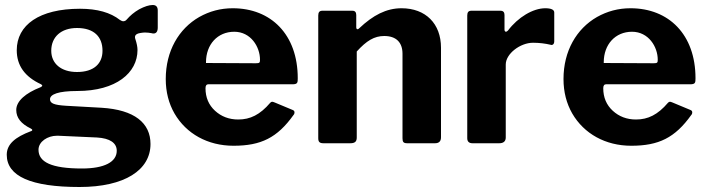

<svg xmlns="http://www.w3.org/2000/svg" viewBox="-20 -573 2829 768"><path d="M591 -553C576 -553 558 -547 537 -536C516 -524 500 -510 487 -495C483 -490 478 -488 473 -488C469 -488 465 -490 460 -493C422 -523 369 -538 300 -538C137 -538 47 -473 47 -372C47 -311 79 -266 144 -236C147 -234 149 -232 149 -231C149 -228 146 -226 142 -224C83 -201 45 -169 45 -133C45 -102 64 -78 103 -59C107 -57 109 -55 109 -53C109 -51 107 -49 103 -48C42 -25 7 3 7 46C7 132 104 175 298 175C479 175 582 107 582 3C582 -81 518 -134 386 -142L243 -150C198 -153 180 -159 180 -176C180 -196 214 -209 289 -209C445 -209 530 -282 530 -373C530 -385 527 -400 521 -418C520 -420 520 -423 520 -425C520 -433 527 -439 541 -441C548 -442 554 -443 559 -443C568 -443 578 -442 588 -440C590 -439 592 -439 594 -439C605 -439 611 -447 611 -463V-531C611 -546 604 -553 591 -553ZM288 -285C224 -285 185 -319 185 -370C185 -425 224 -461 288 -461C356 -461 390 -426 390 -370C390 -319 356 -285 288 -285ZM368 -23C420 -20 447 -1 447 30C447 75 397 101 308 101C185 101 134 75 134 26C134 -7 171 -30 207 -30C210 -30 212 -30 214 -30Z M802 -220C802 -231 806 -236 814 -236H1154C1170 -237 1171 -243 1171 -260C1171 -435 1064 -540 911 -540C862 -540 818 -528 777 -505C695 -458 643 -369 643 -257C643 -205 655 -159 678 -119C725 -38 811 10 914 10C1024 10 1089 -22 1154 -113C1157 -116 1158 -120 1158 -123C1158 -128 1156 -131 1151 -133L1079 -163C1074 -165 1071 -166 1069 -166C1066 -166 1064 -165 1061 -162C1020 -114 981 -95 933 -95C896 -95 865 -107 840 -130C815 -153 802 -183 802 -220ZM804 -321C804 -322 804 -323 804 -324C804 -395 850 -446 917 -446C983 -446 1020 -386 1020 -334C1020 -322 1018 -320 1003 -320Z M1381 0C1400 0 1407 -7 1407 -23V-367C1446 -410 1477 -429 1517 -429C1565 -429 1590 -403 1590 -358V-20C1590 -5 1594 0 1609 0H1720C1736 0 1744 -8 1744 -24V-382C1744 -478 1683 -540 1586 -540C1525 -540 1472 -512 1417 -460C1414 -457 1412 -456 1410 -456C1407 -456 1405 -459 1405 -464V-513C1405 -524 1400 -530 1390 -530H1269C1258 -530 1253 -524 1253 -511V-20C1253 -5 1259 0 1274 0Z M1977 0C1994 0 2003 -8 2003 -23V-315C2003 -358 2061 -402 2112 -402C2137 -402 2161 -399 2182 -394C2184 -394 2185 -393 2186 -393C2192 -393 2197 -398 2197 -407V-523C2197 -534 2185 -540 2161 -540C2112 -540 2052 -504 2012 -451C2009 -448 2006 -446 2004 -446C2001 -446 1998 -449 1998 -454V-513C1998 -524 1993 -530 1982 -530H1865C1854 -530 1849 -524 1849 -511V-20C1849 -7 1856 0 1870 0Z M2393 -220C2393 -231 2397 -236 2405 -236H2745C2761 -237 2762 -243 2762 -260C2762 -435 2655 -540 2502 -540C2453 -540 2409 -528 2368 -505C2286 -458 2234 -369 2234 -257C2234 -205 2246 -159 2269 -119C2316 -38 2402 10 2505 10C2615 10 2680 -22 2745 -113C2748 -116 2749 -120 2749 -123C2749 -128 2747 -131 2742 -133L2670 -163C2665 -165 2662 -166 2660 -166C2657 -166 2655 -165 2652 -162C2611 -114 2572 -95 2524 -95C2487 -95 2456 -107 2431 -130C2406 -153 2393 -183 2393 -220ZM2395 -321C2395 -322 2395 -323 2395 -324C2395 -395 2441 -446 2508 -446C2574 -446 2611 -386 2611 -334C2611 -322 2609 -320 2594 -320Z"/></svg>

Font: Libre Franklin
Style: Bold
Weight: 700
Designer: Pablo Impallari, Rodrigo Fuenzalida
Foundry: Impallari Type
Version: Version 1.002; ttfautohint (v1.5)